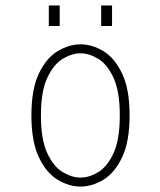

<svg xmlns="http://www.w3.org/2000/svg" viewBox="-20 -675 590 706"><path d="M276 11Q233.5 11 191.8 -14.2Q150 -39.5 122.8 -97Q95.5 -154.5 95.5 -251Q95.5 -347 122.8 -404.2Q150 -461.5 191.8 -486.8Q233.5 -512 276 -512Q319 -512 360.5 -486.8Q402 -461.5 429.2 -404.2Q456.5 -347 456.5 -251Q456.5 -154.5 429.2 -97Q402 -39.5 360.5 -14.2Q319 11 276 11ZM276 -22Q308 -22 341.2 -42Q374.5 -62 397.5 -111.8Q420.5 -161.5 420.5 -251Q420.5 -339 397.5 -388.8Q374.5 -438.5 341.2 -458.8Q308 -479 276 -479Q244.5 -479 210.8 -458.8Q177 -438.5 153.8 -388.8Q130.5 -339 130.5 -251Q130.5 -161.5 153.8 -111.8Q177 -62 210.8 -42Q244.5 -22 276 -22ZM159.5 -655H199.5V-579.5H159.5ZM352 -655H392V-579.5H352Z"/></svg>

Font: Trispace SemiCondensed Thin
Style: Regular
Weight: 100
Width: 4
Designer: Tyler Finck
Foundry: Etcetera Type Company
Version: Version 1.210; ttfautohint (v1.8.3)